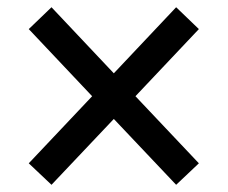

<svg xmlns="http://www.w3.org/2000/svg" viewBox="-20 -600 626 528"><path d="M121.6 -91.8 293 -272.9 464.4 -91.8 526.9 -150.9 352.5 -335.4 526.9 -520 464.4 -580.1 293 -398.4 121.6 -580.1 59.1 -520 233.4 -335.4 59.1 -150.9Z"/></svg>

Font: CaskaydiaCove Nerd Font
Style: Regular
Weight: 400
Designer: Aaron Bell
Foundry: Saja Typeworks
Version: Version 2111.1;Nerd Fonts 2.3.3